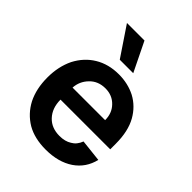

<svg xmlns="http://www.w3.org/2000/svg" viewBox="-223 -904 1038 1038"><g transform="rotate(45 296.5 -384.5)"><path d="M164 -21Q104 -57 71 -120Q39 -184 39 -270Q39 -353 71 -419Q105 -484 163 -519Q222 -555 301 -555Q370 -555 427 -526Q485 -495 519 -435Q554 -373 554 -277V-235H174Q174 -170 212 -130Q248 -92 309 -92Q351 -92 379 -110Q408 -126 422 -163L549 -149Q531 -73 468 -30Q404 13 308 13Q223 13 164 -21ZM423 -327Q423 -380 390 -414Q356 -450 303 -450Q247 -450 212 -413Q177 -377 174 -327ZM269 -782 351 -614H248L135 -782Z"/></g></svg>

Font: Sinter Bold
Style: Regular
Weight: 700
Foundry: Adobe & rsms
Version: Version 1.000